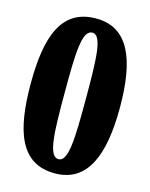

<svg xmlns="http://www.w3.org/2000/svg" viewBox="-112 -796 689 879"><g transform="rotate(15 233.0 -357.0)"><path d="M233 10C389 10 444 -134 444 -358C444 -584 389 -724 234 -724C70 -724 21 -582 21 -359C21 -133 70 10 233 10ZM233 -57C185 -57 182 -168 182 -358C182 -548 185 -657 234 -657C280 -657 283 -548 283 -358C283 -168 280 -57 233 -57Z"/></g></svg>

Font: Noto Serif Devanagari ExtraCondensed Black
Style: Regular
Weight: 900
Width: 2
Designer: Universal Thirst, Indian Type Foundry and the Monotype Design Team
Foundry: Monotype Imaging Inc.
Version: Version 2.004